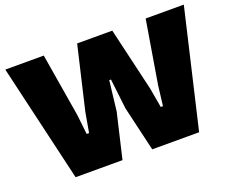

<svg xmlns="http://www.w3.org/2000/svg" viewBox="-118 -937 1371 1135"><g transform="rotate(-20 567.5 -370.0)"><path d="M6 -740H248L314 -343L328 -218H343L365 -343L458 -740H679L772 -343L794 -218H808L823 -343L889 -740H1129L956 0H661L595 -282L573 -471H562L540 -282L474 0H179Z"/></g></svg>

Font: Encode Sans Normal
Style: Black
Weight: 900
Designer: Pablo Impallari, Andres Torresi
Foundry: Pablo Impallari, Andres Torresi
Version: Version 1.000; ttfautohint (v1.00) -l 8 -r 50 -G 200 -x 14 -